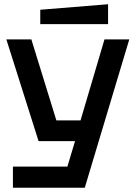

<svg xmlns="http://www.w3.org/2000/svg" viewBox="-20 -746 640 906"><path d="M41 140V40H298L334 -80H162L10 -560H128L246 -178H360L473 -560H590L380 140ZM170 -632V-700L490 -726V-632Z"/></svg>

Font: Tektur Medium
Style: Regular
Weight: 500
Designer: Adam Jagosz
Foundry: Adam Jagosz
Version: Version 1.005;gftools[0.9.30]